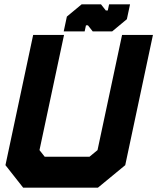

<svg xmlns="http://www.w3.org/2000/svg" viewBox="-20 -860 721 880"><path d="M86 0 5 -103 132 -700H273.5L161 -172L185 -141.5H390L427 -172L539.5 -700H681L554 -103L429 0ZM135.5 -71H409.5L490.5 -135.5L595.5 -629.5L490.5 -135.5L409.5 -71H135.5L82.5 -136.5L187.5 -629.5L82.5 -136.5ZM272 -716 286.5 -784 354 -840H443L465 -812H474L480 -840H576L561.5 -772L494 -716H405L383 -744H374L368 -716ZM329 -751H328.5L330.5 -761L371 -797H412L436 -760H480L521 -796L523 -806H523.5L521.5 -796L480 -760H436L412 -797H371L331 -761Z"/></svg>

Font: Tourney Thin Black
Style: Italic
Weight: 900
Italic angle: -12°
Version: Version 1.015